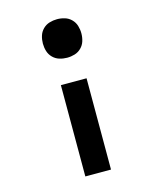

<svg xmlns="http://www.w3.org/2000/svg" viewBox="-112 -605 724 896"><g transform="rotate(-15 250.0 -156.5)"><path d="M250 -342Q231 -342 213 -347.5Q195 -353 181.5 -366.5Q168 -380 162.5 -398Q157 -416 157 -435Q157 -454 162.5 -472Q168 -490 181.5 -503.5Q195 -517 213 -522.5Q231 -528 250 -528Q269 -528 287 -522.5Q305 -517 318.5 -503.5Q332 -490 337.5 -472Q343 -454 343 -435Q343 -416 337.5 -398Q332 -380 318.5 -366.5Q305 -353 287 -347.5Q269 -342 250 -342ZM188 215V-226H312V215Z"/></g></svg>

Font: Iosevka Curly Slab Extrabold
Style: Regular
Weight: 800
Monospace: yes
Designer: Belleve Invis
Foundry: Belleve Invis
Version: Version 22.1.2; ttfautohint (v1.8.4)